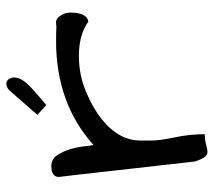

<svg xmlns="http://www.w3.org/2000/svg" viewBox="-54 -595 660 592"><g transform="rotate(-90 276.0 -299.0)"><path d="M505.9 -356.4Q464.8 -385.7 400.4 -385.7Q339.8 -385.7 288.1 -363.3Q190.4 -322.3 154.3 -257.8Q138.7 -228.5 138.7 -195.3Q138.7 -189.5 138.7 -162.6Q138.7 -135.7 148.4 -90.3Q158.2 -44.9 158.2 2Q137.7 2.9 125 6.8Q112.3 10.7 103.5 10.7Q94.7 10.7 88.4 2.9Q82 -4.9 74.2 -27.3Q73.2 -33.2 70.3 -60.5Q67.4 -87.9 63 -127Q58.6 -166 53.2 -212.4Q47.9 -258.8 43 -303.7Q32.2 -401.4 26.4 -447.3Q26.4 -470.7 60.5 -470.7Q81.1 -470.7 92.8 -453.6Q104.5 -436.5 111.3 -414.6Q118.2 -392.6 120.6 -371.1Q123 -349.6 125 -340.8Q253.9 -456.1 445.3 -456.1Q466.8 -456.1 490.2 -455.1Q496.1 -456.1 504.9 -456.1Q513.7 -456.1 522.5 -444.3Q533.2 -430.7 533.2 -411.1Q533.2 -362.3 505.9 -356.4ZM285.2 -590.8Q298.8 -609.4 314.5 -609.4Q324.2 -609.4 329.1 -600.1Q334 -590.8 333 -582Q332 -573.2 328.1 -565.4Q324.2 -557.6 315.4 -546.9Q298.8 -528.3 248 -486.3L217.8 -513.7Z"/></g></svg>

Font: Architects Daughter
Style: Regular
Weight: 400
Designer: Kimberly Geswein
Foundry: Kimberly Geswein
Version: Version 1.002 2010